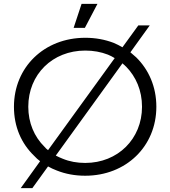

<svg xmlns="http://www.w3.org/2000/svg" viewBox="-20 -901 879 991"><path d="M418 -757 483 -881H401L360 -757ZM420 6C630 6 787 -145 787 -350C787 -453 748 -541 683 -605C673 -614 663 -623 653 -631L753 -770H694L612 -657C597 -666 582 -673 566 -680C521 -697 473 -706 420 -706C208 -706 52 -554 52 -350C52 -247 90 -160 157 -96C166 -86 176 -77 187 -69L87 70H147L228 -42C242 -34 257 -27 273 -21C318 -3 367 6 420 6ZM228 -126C221 -131 215 -137 210 -143C157 -195 126 -267 126 -350C126 -517 251 -640 420 -640C462 -640 501 -633 537 -619C549 -614 561 -608 572 -601ZM420 -60C378 -60 339 -67 303 -82C291 -87 279 -92 268 -98L612 -574L614 -573V-572L615 -571H616L617 -569H618L619 -568L621 -566L623 -565V-564L624 -563H625L626 -561L628 -560V-559L630 -558C682 -505 713 -434 713 -350C713 -184 588 -60 420 -60Z"/></svg>

Font: Montserrat Z
Style: Regular
Weight: 400
Designer: Julieta Ulanovsky
Foundry: Julieta Ulanovsky
Version: Version 8.000